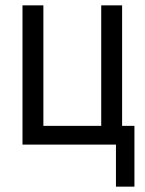

<svg xmlns="http://www.w3.org/2000/svg" viewBox="-20 -540 540 717"><path d="M413 157V0H64V-520H142V-70H358V-520H436V-70H482V157Z"/></svg>

Font: Iosevka Term Curly
Style: Regular
Weight: 400
Designer: Belleve Invis
Foundry: Belleve Invis
Version: Version 32.3.0